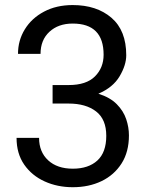

<svg xmlns="http://www.w3.org/2000/svg" viewBox="-20 -741 602 770"><path d="M190.9 -325.7V-399.9H255.4Q326.2 -399.9 360.8 -434.6Q395.5 -469.2 395.5 -521.5Q395.5 -646.5 271.5 -646.5Q213.9 -646.5 178.2 -613.5Q142.6 -580.6 142.6 -524.9H52.2Q52.2 -579.1 79.6 -623.5Q106.9 -668 156.5 -694.3Q206.1 -720.7 271.5 -720.7Q367.7 -720.7 427 -669.7Q486.3 -618.7 486.3 -519.5Q486.3 -480 459.7 -435.1Q433.1 -390.1 374.5 -365.2Q421.9 -350.1 448.5 -323Q475.1 -295.9 486.1 -263.2Q497.1 -230.5 497.1 -198.2Q497.1 -131.8 467.5 -85.4Q438 -39.1 387.2 -14.6Q336.4 9.8 272 9.8Q210.4 9.8 159.2 -13.4Q107.9 -36.6 77.1 -80.8Q46.4 -125 46.4 -188H136.7Q136.7 -131.8 173.1 -98.1Q209.5 -64.5 272 -64.5Q334.5 -64.5 370.4 -97.2Q406.2 -129.9 406.2 -196.3Q406.2 -262.7 365.2 -294.2Q324.2 -325.7 255.4 -325.7Z"/></svg>

Font: Vazirmatn UI
Style: Regular
Weight: 400
Designer: Saber Rastikerdar
Foundry: Saber Rastikerdar
Version: Version 33.003